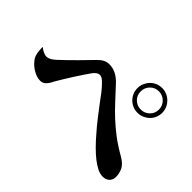

<svg xmlns="http://www.w3.org/2000/svg" viewBox="-122 -996 1244 1244"><g transform="rotate(45 500.0 -374.5)"><path d="M174 -188Q141 -188 105.5 -210Q70 -232 49 -264Q39 -280 35 -302Q31 -324 31 -353L33 -354Q50 -340 66 -333.5Q82 -327 92 -327Q106 -327 120.5 -334.5Q135 -342 155 -360Q175 -378 202 -404.5Q229 -431 255.5 -457.5Q282 -484 304 -507Q326 -530 337 -541Q357 -562 376 -571.5Q395 -581 418 -581Q447 -581 476 -567.5Q505 -554 534 -523Q579 -475 616.5 -434Q654 -393 694 -356Q735 -318 781 -283Q827 -248 890 -212Q935 -186 949 -156.5Q963 -127 963 -96Q963 -68 946 -51.5Q929 -35 899 -35Q876 -35 849.5 -48Q823 -61 794.5 -83.5Q766 -106 735 -137Q704 -168 673 -205Q641 -241 612 -278.5Q583 -316 557 -350Q544 -367 532.5 -383Q521 -399 510 -413Q499 -427 489 -438.5Q479 -450 470 -459Q456 -474 444.5 -481.5Q433 -489 422 -489Q399 -489 377 -459Q365 -442 346.5 -415Q328 -388 309.5 -358.5Q291 -329 273.5 -300.5Q256 -272 245 -253Q239 -241 231 -227Q223 -214 215 -206Q199 -188 174 -188ZM851 -600Q851 -635 826.5 -659.5Q802 -684 767 -684Q732 -684 708 -659.5Q684 -635 684 -600Q684 -565 708 -541Q732 -517 767 -517Q802 -517 826.5 -541Q851 -565 851 -600ZM881 -600Q881 -576 872 -555.5Q863 -535 847.5 -520Q832 -505 811.5 -496Q791 -487 767 -487Q743 -487 722.5 -496Q702 -505 687 -520Q672 -535 663 -555.5Q654 -576 654 -600Q654 -624 663 -644.5Q672 -665 687 -680.5Q702 -696 722.5 -705Q743 -714 767 -714Q791 -714 811.5 -705Q832 -696 847.5 -680.5Q863 -665 872 -644.5Q881 -624 881 -600Z"/></g></svg>

Font: XinYuGongZhangJiaSongA
Style: Regular
Weight: 900
Designer: XinYuGong
Foundry: Adobe Systems Incorporated
Version: Version 1.00